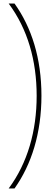

<svg xmlns="http://www.w3.org/2000/svg" viewBox="-20 -886 314 1084"><path d="M214 -346C214 -557 158 -732 62 -866H29C136 -722 187 -544 187 -345C187 -147 136 34 29 178H62C158 43 214 -135 214 -346Z"/></svg>

Font: Noto Sans Malayalam UI Condensed Thin
Style: Regular
Weight: 100
Width: 3
Designer: Jelle Bosma - Monotype Design Team
Foundry: Monotype Imaging Inc.
Version: Version 2.104